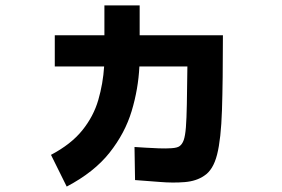

<svg xmlns="http://www.w3.org/2000/svg" viewBox="-20 -640 1040 708"><path d="M226 48 168 -69Q242 -108 283.5 -159.5Q325 -211 342.5 -271.5Q360 -332 364 -395H182V-510H365V-620H495V-510H802Q802 -340 798.5 -233.5Q795 -127 780.5 -70Q766 -13 733 8Q704 28 661 31.5Q618 35 570 31Q522 27 478 24L476 -98Q491 -97 515.5 -95.5Q540 -94 566 -93Q592 -92 613 -93.5Q634 -95 642 -101Q652 -108 657.5 -123.5Q663 -139 665.5 -170.5Q668 -202 669 -256Q670 -310 671 -395H494Q490 -312 465.5 -230.5Q441 -149 384 -77Q327 -5 226 48Z"/></svg>

Font: Murecho
Style: Bold
Weight: 700
Designer: Neil Summerour
Foundry: Positype
Version: Version 1.010; ttfautohint (v1.8.3)